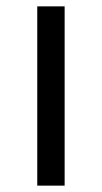

<svg xmlns="http://www.w3.org/2000/svg" viewBox="-20 -583 321 603"><path d="M183 -563V0H97V-563Z"/></svg>

Font: Yekan
Style: Regular
Weight: 400
Designer: ParsMizban Co
Foundry: ParsMizban Co
Version: Version 2.000